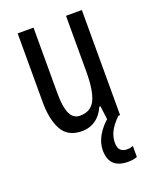

<svg xmlns="http://www.w3.org/2000/svg" viewBox="-142 -618 740 922"><g transform="rotate(-20 228.0 -156.5)"><path d="M391 -537V0H326L317 -72H311Q294 -32 263.5 -11Q233 10 195 10Q122 10 92.5 -43.5Q63 -97 63 -187V-537H144V-202Q144 -131 160 -97Q176 -63 210 -63Q266 -63 288 -109Q310 -155 310 -251V-537ZM322 117Q322 166 367 166Q378 166 385.5 164Q393 162 398 160V216Q380 224 351 224Q255 224 255 131Q255 93 276.5 56Q298 19 336 -12L382 0Q348 34 335 61Q322 88 322 117Z"/></g></svg>

Font: Noto Sans Hebrew ExtraCondensed
Style: Regular
Weight: 400
Width: 2
Designer: Monotype Design Team
Foundry: Monotype Imaging Inc.
Version: Version 2.004; ttfautohint (v1.8.4.7-5d5b)